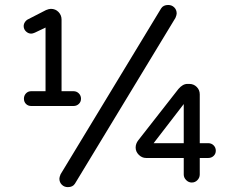

<svg xmlns="http://www.w3.org/2000/svg" viewBox="-20 -728 910 772"><path d="M218.8 -9.8Q218.8 -15.6 223.6 -27.3L627.9 -694.3Q636.7 -708 656.2 -708Q670.9 -708 680.7 -698.2Q690.4 -688.5 690.4 -673.8Q690.4 -668 685.5 -656.2L281.2 10.7Q272.5 24.4 252.9 24.4Q238.3 24.4 228.5 14.6Q218.8 4.9 218.8 -9.8ZM76.2 -331.1Q76.2 -343.8 84.5 -352.5Q92.8 -361.3 105.5 -361.3H163.1V-617.2L120.1 -596.7Q111.3 -592.8 105.5 -592.8Q93.8 -592.8 84.5 -601.6Q75.2 -610.4 75.2 -623Q75.2 -631.8 80.6 -639.6Q85.9 -647.5 94.7 -651.4L165 -687.5Q176.8 -692.4 184.6 -692.4Q203.1 -692.4 215.3 -679.7Q227.5 -667 227.5 -649.4V-361.3H275.4Q288.1 -361.3 296.9 -352.5Q305.7 -343.8 305.7 -331.1Q305.7 -318.4 296.9 -310.1Q288.1 -301.8 275.4 -301.8H105.5Q92.8 -301.8 84.5 -310.1Q76.2 -318.4 76.2 -331.1ZM718.8 -26.4V-92.8H567.4Q550.8 -92.8 538.1 -105.5Q525.4 -118.2 525.4 -134.8Q525.4 -150.4 536.1 -164.1L697.3 -370.1Q714.8 -390.6 733.4 -390.6H741.2Q758.8 -390.6 771 -378.4Q783.2 -366.2 783.2 -348.6V-152.3H817.4Q830.1 -152.3 838.9 -143.6Q847.7 -134.8 847.7 -122.1Q847.7 -109.4 838.9 -101.1Q830.1 -92.8 817.4 -92.8H783.2V-26.4Q783.2 -13.7 773.9 -3.9Q764.6 5.9 751 5.9Q738.3 5.9 728.5 -3.9Q718.8 -13.7 718.8 -26.4ZM718.8 -309.6 597.7 -152.3H718.8Z"/></svg>

Font: KTXP_ComRound
Style: Medium
Weight: 500
Version: Version 1.01;May 16, 2022;FontCreator 13.0.0.2683 64-bit